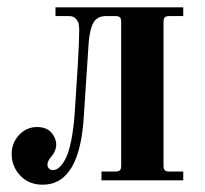

<svg xmlns="http://www.w3.org/2000/svg" viewBox="-20 -494 562 526"><path d="M12 -72C12 -49.3 19.8 -29.7 35.5 -13C51.2 3.7 71.7 12 97 12C165.7 12 203.3 -52.3 210 -181L223 -378C225 -402 229.3 -420 236 -432C242.7 -444 254.3 -450 271 -450H296C302 -450 306.2 -448.8 308.5 -446.5C310.8 -444.2 312 -440 312 -434V-40C312 -34 310.8 -29.8 308.5 -27.5C306.2 -25.2 302 -24 296 -24H258V0H482V-24H444C438 -24 433.8 -25.2 431.5 -27.5C429.2 -29.8 428 -34 428 -40V-434C428 -440 429.2 -444.2 431.5 -446.5C433.8 -448.8 438 -450 444 -450H482V-474H132V-450H169C177 -450 183.2 -447.7 187.5 -443C191.8 -438.3 194.5 -433.7 195.5 -429C196.5 -424.3 197 -418.3 197 -411C197 -390.3 195.7 -358 193 -314L185 -189C183 -159 179.8 -133 175.5 -111C171.2 -89 166.2 -72.3 160.5 -61C154.8 -49.7 149 -41.3 143 -36C137 -30.7 131 -28 125 -28C121 -28 117.5 -29.3 114.5 -32C111.5 -34.7 110 -38.3 110 -43C110 -49 113 -55.7 119 -63C129 -74.3 134 -86 134 -98C134 -109.3 129.7 -120.2 121 -130.5C112.3 -140.8 99 -146 81 -146C62.3 -146 46.2 -138.8 32.5 -124.5C18.8 -110.2 12 -92.7 12 -72Z"/></svg>

Font: Km Standard TT
Style: Bold
Weight: 700
Designer: Alexey Kryukov <alexios@thessalonica.org.ru>
Version: Version 2.0.2